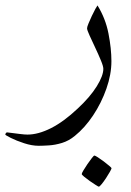

<svg xmlns="http://www.w3.org/2000/svg" viewBox="-97 -264 493 720"><path d="M320.8 -34.7Q320.8 15.1 302 68.6Q283.2 122.1 252.2 168.7Q221.2 215.3 183.6 245.6Q161.1 264.2 135.5 272Q109.9 279.8 86.7 281.2Q63.5 282.7 48.3 282.7Q22.9 282.7 -6.3 273.2Q-35.6 263.7 -56.4 253.2Q-77.1 242.7 -77.1 240.7Q-77.1 238.3 -75 235.4Q-72.8 232.4 -70.8 232.4Q-69.3 232.4 -54.4 234.4Q-39.6 236.3 -21.7 238.5Q-3.9 240.7 5.9 240.7Q46.4 240.7 94.2 216.6Q142.1 192.4 193.8 143.6Q240.7 100.1 265.6 60.1Q290.5 20 290.5 -5.9Q290.5 -15.6 281.2 -37.8Q272 -60.1 260 -85.4Q248 -110.8 238.8 -131.1Q229.5 -151.4 229.5 -157.7Q229.5 -163.1 234.9 -176Q240.2 -189 247.3 -204.1Q254.4 -219.2 260.7 -230.7Q267.1 -242.2 268.6 -243.7Q298.8 -194.8 309.8 -138.2Q320.8 -81.5 320.8 -34.7ZM321.3 366.7Q321.3 369.1 315.2 380.1Q309.1 391.1 300.5 404.1Q292 417 284.2 426.5Q276.4 436 273.4 436Q272 436 262 429.7Q252 423.3 239.7 414.8Q227.5 406.2 218.5 398.7Q209.5 391.1 209.5 388.7Q209.5 385.7 215.8 375Q222.2 364.3 231 351.3Q239.7 338.4 247.3 328.9Q254.9 319.3 256.8 319.3Q259.8 319.3 270 325.9Q280.3 332.5 292 341.3Q303.7 350.1 312.5 357.7Q321.3 365.2 321.3 366.7Z"/></svg>

Font: Scheherazade New Rohingya
Style: Regular
Weight: 400
Designer: SIL International
Foundry: SIL International
Version: Version 3.000 ; LngRng